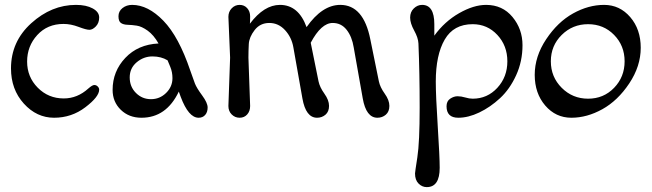

<svg xmlns="http://www.w3.org/2000/svg" viewBox="-20 -476 2668 786"><path d="M240 -378Q174 -378 132.5 -332.5Q91 -287 91 -224Q91 -161 134.5 -117Q178 -73 241 -73Q297 -73 342 -114Q358 -128 366 -128Q374 -128 380 -122Q386 -116 386 -109Q386 -80 329.5 -37Q273 6 201.5 6Q130 6 77.5 -52Q25 -110 25 -196Q25 -306 108 -381Q191 -456 291 -456Q333 -456 359.5 -441.5Q386 -427 386 -404.5Q386 -382 372.5 -368Q359 -354 346 -354Q333 -354 301.5 -366Q270 -378 240 -378Z M793 6Q752 6 720 -79L712 -101Q661 6 559 6Q508 6 474.5 -26.5Q441 -59 441 -108Q441 -184 493 -239Q545 -294 629 -298Q609 -333 584.5 -350.5Q560 -368 540 -371Q520 -374 502.5 -374.5Q485 -375 475 -382Q465 -389 465 -409.5Q465 -430 481.5 -443Q498 -456 521 -456Q586 -456 649 -391Q712 -326 759 -187L778 -134Q785 -116 807.5 -85.5Q830 -55 830 -36Q830 -17 820 -5.5Q810 6 793 6ZM686 -156Q686 -181 677 -202.5Q668 -224 666 -229Q640 -245 604 -245Q568 -245 539.5 -221Q511 -197 511 -159Q511 -121 536.5 -95.5Q562 -70 598 -70Q634 -70 660 -95.5Q686 -121 686 -156Z M922 -240 915 -407Q915 -428 928.5 -442Q942 -456 961 -456Q980 -456 992 -442.5Q1004 -429 1004 -409Q1004 -389 1003 -379Q1061 -456 1126 -456Q1202 -456 1235 -365Q1299 -456 1373 -456Q1468 -456 1496 -315L1531 -143Q1536 -119 1555 -92.5Q1574 -66 1574 -42.5Q1574 -19 1559.5 -6.5Q1545 6 1525 6Q1479 6 1465 -73L1428 -282Q1421 -326 1399 -354Q1377 -382 1342 -382Q1295 -382 1252 -301L1284 -143Q1289 -119 1308 -92.5Q1327 -66 1327 -42.5Q1327 -19 1312.5 -6.5Q1298 6 1278 6Q1232 6 1218 -73L1181 -282Q1174 -323 1147 -352.5Q1120 -382 1082.5 -382Q1045 -382 1022.5 -353Q1000 -324 998.5 -295.5Q997 -267 997 -240L1004 -42Q1004 -21 992 -7.5Q980 6 961 6Q942 6 928.5 -7.5Q915 -21 915 -42Z M1727 290Q1708 290 1693.5 275.5Q1679 261 1679 234Q1679 229 1688.5 168Q1698 107 1698 -36Q1698 -179 1693 -298Q1692 -321 1675.5 -351Q1659 -381 1659 -404Q1659 -427 1674 -441.5Q1689 -456 1708 -456Q1758 -456 1758 -377V-330Q1800 -388 1859.5 -422Q1919 -456 1970 -456Q2037 -456 2078 -406.5Q2119 -357 2119 -291Q2119 -225 2093 -168Q2067 -111 2027 -74Q1987 -37 1942 -15.5Q1897 6 1856 6Q1808 6 1808 -41Q1808 -62 1823 -72Q1838 -82 1853 -82Q1868 -82 1884.5 -77Q1901 -72 1915 -72Q1975 -72 2016 -116.5Q2057 -161 2057 -225Q2057 -289 2016 -333Q1975 -377 1915 -377Q1837 -377 1800.5 -314Q1764 -251 1764 -142Q1764 -84 1772 41Q1780 166 1780 211Q1780 290 1727 290Z M2279.5 -333Q2235 -289 2235 -225Q2235 -161 2279.5 -116.5Q2324 -72 2387.5 -72Q2451 -72 2494 -116.5Q2537 -161 2537 -225Q2537 -289 2494 -333Q2451 -377 2387.5 -377Q2324 -377 2279.5 -333ZM2319 6Q2255 6 2212 -44Q2169 -94 2169 -169.5Q2169 -245 2216 -315.5Q2263 -386 2326 -421Q2389 -456 2453 -456Q2517 -456 2560 -406Q2603 -356 2603 -280.5Q2603 -205 2556 -134.5Q2509 -64 2446 -29Q2383 6 2319 6Z"/></svg>

Font: Macondo
Style: Regular
Weight: 400
Version: Version 2.001